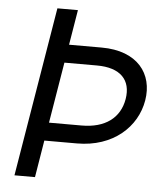

<svg xmlns="http://www.w3.org/2000/svg" viewBox="-52 -774 712 821"><g transform="rotate(5 304.0 -363.5)"><path d="M224.4 -576.7 249.3 -727.3H161.2L40.5 0H128.6L154.8 -159.1H294.7C449.9 -159.1 550.4 -252.8 569.6 -367.9C588.8 -483 518.8 -576.7 364.3 -576.7ZM485.8 -366.5C471.9 -284.1 408.7 -237.2 308.2 -237.2H168L211.3 -498.6H350.9C452.1 -498.6 499.3 -448.9 485.8 -366.5Z"/></g></svg>

Font: Riot Sans 2.0
Style: Italic
Weight: 400
Italic angle: -9.39999°
Designer: Rasmus Andersson
Foundry: rsms
Version: Version 3.006;hotconv 1.0.109;makeotfexe 2.5.65596